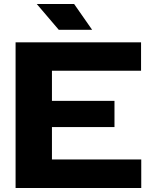

<svg xmlns="http://www.w3.org/2000/svg" viewBox="-20 -941 765 961"><path d="M58 0V-729H686V-587H240V-143H687V0ZM225 -305V-436H553V-305ZM274 -792 164 -921H351L441 -792Z"/></svg>

Font: Hubot Sans SemiExpanded
Style: Bold
Weight: 700
Width: 6
Designer: Deni Anggara
Foundry: GitHub, Inc., Subsidiary of Microsoft Corporation
Version: Version 2.000